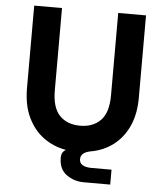

<svg xmlns="http://www.w3.org/2000/svg" viewBox="-58 -757 828 963"><g transform="rotate(5 356.0 -275.5)"><path d="M533 155H400Q351 155 312.5 127.5Q274 100 274 41Q274 14 296 1Q233 -10 183.5 -46Q134 -82 104.5 -143.5Q75 -205 75 -292V-706H215V-292Q215 -205 253 -165.5Q291 -126 357 -126Q421 -126 459.5 -165Q498 -204 498 -292V-706H638V-292Q638 -208 610 -147.5Q582 -87 533.5 -50.5Q485 -14 424 -3Q371 6 371 41Q371 77 426 80H533Z"/></g></svg>

Font: Ulagadi Sans SemiBold
Style: Regular
Weight: 600
Designer: Ninad Kale (Devanagari), Jonny Pinhorn (Latin)
Foundry: Indian Type Foundry
Version: Version 3.01;March 29, 2020;FontCreator 12.0.0.2522 64-bit; 